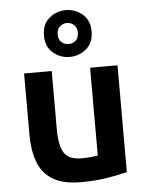

<svg xmlns="http://www.w3.org/2000/svg" viewBox="-56 -851 697 907"><g transform="rotate(-5 292.5 -397.0)"><path d="M293 11Q206 11 157 -19.5Q108 -50 88 -105Q68 -160 68 -232V-524H199V-250Q199 -170 221.5 -135.5Q244 -101 302 -101Q324 -101 346 -103Q368 -105 381 -107V-524H511V-18Q475 -8 417.5 1.5Q360 11 293 11ZM290 -583Q245 -583 211 -612Q177 -641 177 -694Q177 -747 211 -776Q245 -805 290 -805Q335 -805 369 -776Q403 -747 403 -694Q403 -641 369 -612Q335 -583 290 -583ZM290 -644Q309 -644 323.5 -656.5Q338 -669 338 -694Q338 -718 323.5 -731Q309 -744 290 -744Q271 -744 256.5 -731Q242 -718 242 -694Q242 -669 256.5 -656.5Q271 -644 290 -644Z"/></g></svg>

Font: Ubuntu Sans
Style: Bold
Weight: 700
Designer: Dalton Maag Ltd
Foundry: Dalton Maag Ltd
Version: Version 1.006; ttfautohint (v1.8.4.7-5d5b)